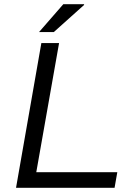

<svg xmlns="http://www.w3.org/2000/svg" viewBox="-20 -890 634 910"><path d="M56 0 176 -686H260L152 -74H536L523 0ZM165 -738 280 -870H378L379 -867L235 -738Z"/></svg>

Font: Archivo SemiExpanded Light
Style: Italic
Weight: 300
Width: 6
Italic angle: -10°
Designer: Hector Gatti
Foundry: Omnibus-Type
Version: Version 2.001